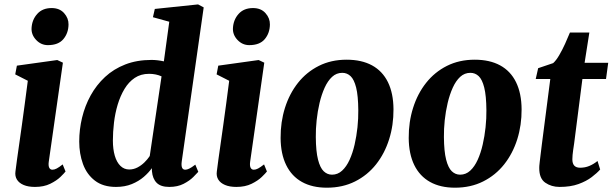

<svg xmlns="http://www.w3.org/2000/svg" viewBox="-20 -837 2776 870"><path d="M138.5 10Q108 10 87.2 1.2Q66.5 -7.5 56.8 -23.2Q47 -39 50 -60Q52.5 -82 57 -113.5Q61.5 -145 67 -184Q72.5 -223 79 -269Q85.5 -315 92.2 -366Q99 -417 106 -471L49 -500L56.5 -539.5L239.5 -565L265 -553L201 -104.5Q198.5 -86.5 203 -77.2Q207.5 -68 217.5 -68Q226.5 -68 237 -73.5Q247.5 -79 264 -92L277 -60Q271 -52 253.8 -35.2Q236.5 -18.5 207.5 -4.2Q178.5 10 138.5 10ZM197 -632.5Q166 -632.5 143.8 -656Q121.5 -679.5 123 -709.5Q125 -747.5 148.8 -774Q172.5 -800.5 214 -800.5Q250 -800.5 270.5 -777.5Q291 -754.5 290.5 -726Q290 -687 267.2 -659.8Q244.5 -632.5 197 -632.5Z M803.5 -105.5Q801 -87.5 804.8 -77.8Q808.5 -68 819.5 -68Q827 -68 837.2 -72.8Q847.5 -77.5 865 -91L878.5 -58.5Q872.5 -51.5 855.8 -34.8Q839 -18 811.8 -4Q784.5 10 747 10Q708.5 10 690 -8.5Q671.5 -27 668.5 -61L668 -75Q654 -55 631.5 -35.5Q609 -16 577.5 -3Q546 10 505.5 10Q447 10 410 -18.5Q373 -47 356 -93.8Q339 -140.5 339 -195.5Q339 -250.5 352 -304.2Q365 -358 391 -405Q417 -452 456 -488.2Q495 -524.5 547.8 -545Q600.5 -565.5 667 -565.5Q679.5 -565.5 694.2 -563.8Q709 -562 722.5 -559L747 -738.5L673 -759L681.5 -796.5L877.5 -817L903 -803.5ZM712 -491Q700 -496.5 685.8 -499.5Q671.5 -502.5 655.5 -502.5Q618 -502.5 590.5 -484Q563 -465.5 544 -433.8Q525 -402 513.2 -362.8Q501.5 -323.5 496.5 -281.2Q491.5 -239 491.5 -200Q491.5 -161 500.2 -131.2Q509 -101.5 525.8 -85.2Q542.5 -69 565.5 -69Q585 -69 602.5 -78Q620 -87 634.5 -101.2Q649 -115.5 658.5 -130Z M1051 10Q1020.5 10 999.8 1.2Q979 -7.5 969.2 -23.2Q959.5 -39 962.5 -60Q965 -82 969.5 -113.5Q974 -145 979.5 -184Q985 -223 991.5 -269Q998 -315 1004.8 -366Q1011.5 -417 1018.5 -471L961.5 -500L969 -539.5L1152 -565L1177.5 -553L1113.5 -104.5Q1111 -86.5 1115.5 -77.2Q1120 -68 1130 -68Q1139 -68 1149.5 -73.5Q1160 -79 1176.5 -92L1189.5 -60Q1183.5 -52 1166.2 -35.2Q1149 -18.5 1120 -4.2Q1091 10 1051 10ZM1109.5 -632.5Q1078.5 -632.5 1056.2 -656Q1034 -679.5 1035.5 -709.5Q1037.5 -747.5 1061.2 -774Q1085 -800.5 1126.5 -800.5Q1162.5 -800.5 1183 -777.5Q1203.5 -754.5 1203 -726Q1202.5 -687 1179.8 -659.8Q1157 -632.5 1109.5 -632.5Z M1550.5 -566.5Q1618.5 -566.5 1665.8 -540.8Q1713 -515 1737.8 -464.8Q1762.5 -414.5 1763 -342Q1763.5 -270 1743.2 -205.8Q1723 -141.5 1684 -92.2Q1645 -43 1588.8 -14.8Q1532.5 13.5 1461 13.5Q1395 13.5 1348.2 -12.5Q1301.5 -38.5 1276.8 -89Q1252 -139.5 1251.5 -211.5Q1251 -284 1271.2 -348.2Q1291.5 -412.5 1330.2 -461.5Q1369 -510.5 1424.8 -538.5Q1480.5 -566.5 1550.5 -566.5ZM1531 -507Q1504.5 -507 1484.8 -488.8Q1465 -470.5 1451 -439.5Q1437 -408.5 1428 -370.5Q1419 -332.5 1414.8 -292.2Q1410.5 -252 1411 -216Q1411.5 -151 1421 -113.8Q1430.5 -76.5 1446.8 -61Q1463 -45.5 1484.5 -45.5Q1510.5 -45.5 1530.2 -63.8Q1550 -82 1564 -112.8Q1578 -143.5 1586.8 -181.8Q1595.5 -220 1599.8 -260.2Q1604 -300.5 1603.5 -337.5Q1603 -403.5 1593.8 -440.2Q1584.5 -477 1568.5 -492Q1552.5 -507 1531 -507Z M2131 -566.5Q2199 -566.5 2246.2 -540.8Q2293.5 -515 2318.2 -464.8Q2343 -414.5 2343.5 -342Q2344 -270 2323.8 -205.8Q2303.5 -141.5 2264.5 -92.2Q2225.5 -43 2169.2 -14.8Q2113 13.5 2041.5 13.5Q1975.5 13.5 1928.8 -12.5Q1882 -38.5 1857.2 -89Q1832.5 -139.5 1832 -211.5Q1831.5 -284 1851.8 -348.2Q1872 -412.5 1910.8 -461.5Q1949.5 -510.5 2005.2 -538.5Q2061 -566.5 2131 -566.5ZM2111.5 -507Q2085 -507 2065.2 -488.8Q2045.5 -470.5 2031.5 -439.5Q2017.5 -408.5 2008.5 -370.5Q1999.5 -332.5 1995.2 -292.2Q1991 -252 1991.5 -216Q1992 -151 2001.5 -113.8Q2011 -76.5 2027.2 -61Q2043.5 -45.5 2065 -45.5Q2091 -45.5 2110.8 -63.8Q2130.5 -82 2144.5 -112.8Q2158.5 -143.5 2167.2 -181.8Q2176 -220 2180.2 -260.2Q2184.5 -300.5 2184 -337.5Q2183.5 -403.5 2174.2 -440.2Q2165 -477 2149 -492Q2133 -507 2111.5 -507Z M2581.5 -186.5Q2579 -170 2577.2 -157.5Q2575.5 -145 2574.5 -134.8Q2573.5 -124.5 2573.5 -115Q2573.5 -96 2582.2 -86.5Q2591 -77 2608.5 -77Q2631 -77 2650.2 -85Q2669.5 -93 2687.5 -107.5L2699.5 -69Q2685.5 -53 2661.2 -34.5Q2637 -16 2601.2 -3Q2565.5 10 2515.5 10Q2478.5 10 2450.8 -9.2Q2423 -28.5 2423.5 -76.5Q2423.5 -80 2423.8 -85.5Q2424 -91 2425.5 -102.2Q2427 -113.5 2429.2 -133.2Q2431.5 -153 2435.5 -184.5L2473.5 -479H2407.5L2418.5 -528L2486.5 -551Q2500 -563 2514 -587Q2528 -611 2540.5 -638.5Q2553 -666 2562.5 -689.5H2650.5L2629 -552.5H2736L2726 -479H2619Z"/></svg>

Font: Merriweather 24pt ExtraBold
Style: Italic
Weight: 800
Italic angle: -7.8°
Version: Version 2.101